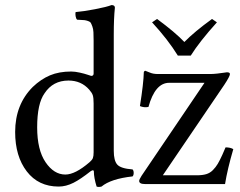

<svg xmlns="http://www.w3.org/2000/svg" viewBox="-20 -718 937 749"><path d="M345.2 -124V-314Q345.2 -336.4 342 -346.2Q338.9 -356 328.1 -368.2Q296.9 -403.8 247.1 -403.8Q186.5 -403.8 153.8 -354Q125 -314 125 -221.2Q125 -133.3 157.7 -85.2Q190.4 -37.1 234.9 -37.1Q273.4 -37.1 329.1 -85Q339.4 -93.8 342.3 -101.3Q345.2 -108.9 345.2 -124ZM334 -50.3Q293.9 -18.6 266.6 -4.9Q237.3 9.8 209 9.8Q129.9 9.8 84.5 -49.3Q39.1 -108.4 39.1 -203.1Q39.1 -310.1 107.9 -378.9Q139.6 -409.2 175 -424.1Q210.4 -439 257.8 -439Q272.5 -439 291 -434.8Q309.6 -430.7 322.3 -426.3Q335 -421.9 335.9 -421.9Q345.2 -421.9 345.2 -431.2V-559.1Q345.2 -579.1 344.5 -592.3Q343.8 -605.5 340.3 -614.7Q336.9 -624 334.2 -628.7Q331.5 -633.3 323.5 -636Q315.4 -638.7 309.6 -639.4Q303.7 -640.1 290 -640.6Q284.2 -641.1 280.8 -641.1Q276.4 -645.5 274.9 -655Q273.4 -664.6 274.9 -670.9Q305.2 -673.3 350.8 -682.1Q396.5 -690.9 415 -698.2Q428.2 -698.2 428.2 -688Q423.8 -647.9 423.8 -583V-129.9Q423.8 -91.3 437.5 -75.9Q451.2 -60.5 497.1 -57.1Q501.5 -52.7 501.5 -43.5Q501.5 -34.2 497.1 -29.8Q412.6 -20.5 376 9.8Q364.7 12.7 356.9 9.8Q346.2 -24.9 346.2 -48.8Q346.2 -52.2 344.2 -53.2Q342.3 -54.2 339.4 -53.2Q336.4 -52.2 334 -50.3ZM673.8 -501Q635.3 -563.5 573.2 -630.9L592.8 -644Q663.6 -591.8 699.2 -554.2Q738.3 -594.2 807.1 -644L826.2 -630.9Q758.3 -555.7 724.1 -501ZM546.9 -441.9Q550.8 -440.9 564 -435.1Q577.1 -429.2 596.2 -429.2H798.8Q811.5 -429.2 826.9 -430.9Q842.3 -432.6 853 -434.3Q863.8 -436 865.2 -436Q877 -436 877 -429.2Q877 -420.4 855 -387.2L615.2 -34.2H748Q769.5 -34.2 784.4 -38.6Q799.3 -43 810.5 -54.4Q821.8 -65.9 829.3 -78.6Q836.9 -91.3 847.2 -113.8L859.9 -143.1Q878.9 -143.1 890.1 -136.2Q867.2 -58.1 857.9 0H545.9Q522.9 0 522.9 -12.2Q522.9 -17.6 532.2 -32.2L777.8 -395H640.1Q585 -395 559.1 -300.8Q541.5 -297.4 525.9 -304.2Q540 -393.1 541 -436Q541 -438 543 -439.9Q544.9 -441.9 546.9 -441.9Z"/></svg>

Font: Linux Libertine G
Style: Regular
Weight: 400
Designer: Philipp H. Poll
Foundry: Philipp H. Poll
Version: Version 4.7.5